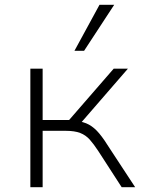

<svg xmlns="http://www.w3.org/2000/svg" viewBox="-20 -777 601 797"><path d="M106 0V-492H157V-279H267L452 -492H511L309 -259L294 -275Q327 -272 349.5 -259.5Q372 -247 392 -223Q412 -199 436 -160L541 0H485L388 -150Q369 -179 352.5 -197.5Q336 -216 313 -225Q290 -234 252 -234H157V0ZM289 -566 393 -757H454L329 -566Z"/></svg>

Font: Nunito Sans 7pt ExtraLight
Style: Regular
Weight: 250
Designer: Vernon Adams
Foundry: Vernon Adams
Version: Version 3.101;gftools[0.9.27]